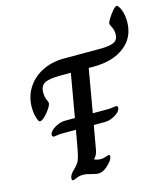

<svg xmlns="http://www.w3.org/2000/svg" viewBox="-130 -1010 968 1110"><g transform="rotate(-15 354.0 -454.5)"><path d="M424 -604 379 -345H471Q485 -345 498 -347.5Q511 -350 518 -350Q529 -350 529 -339Q529 -325 514.5 -311Q500 -297 477.5 -287.5Q455 -278 434 -278H367L341 -131Q334 -101 317 -87V-86Q334 -77 357 -77Q371 -77 385.5 -82.5Q400 -88 404 -88Q409 -88 410.5 -86Q412 -84 412 -79Q412 -70 407 -62Q402 -54 401 -52Q377 -23 358 -11.5Q339 0 321 0Q312 0 299.5 -3Q287 -6 282 -7Q253 -16 232 -16Q210 -16 192 -8Q174 0 170 0Q162 0 162 -12Q162 -35 195 -64Q216 -85 224 -104Q232 -123 242 -176L260 -278H176Q162 -278 148.5 -275.5Q135 -273 129 -273Q117 -273 117 -285Q117 -298 132 -312Q147 -326 169.5 -335.5Q192 -345 213 -345H272L317 -604H257Q186 -604 159.5 -589Q133 -574 133 -534Q133 -509 141 -491Q149 -473 149 -469Q149 -457 134.5 -435Q120 -413 102 -396Q84 -379 73 -379Q69 -379 66.5 -382.5Q64 -386 63 -387Q47 -421 47 -469Q47 -532 79 -583.5Q111 -635 169 -664.5Q227 -694 301 -694H515Q576 -694 600.5 -707Q625 -720 625 -754Q625 -777 615 -796Q605 -815 605 -820Q605 -828 618.5 -850Q632 -872 648 -890.5Q664 -909 672 -909Q675 -909 677 -907.5Q679 -906 680 -905Q694 -888 701 -861.5Q708 -835 708 -806Q708 -712 638.5 -658Q569 -604 453 -604Z"/></g></svg>

Font: Charm
Style: Bold
Weight: 700
Designer: Katatrad Aksorn Co.,Ltd.
Foundry: Cadson Demak Co.,Ltd.
Version: Version 1.001